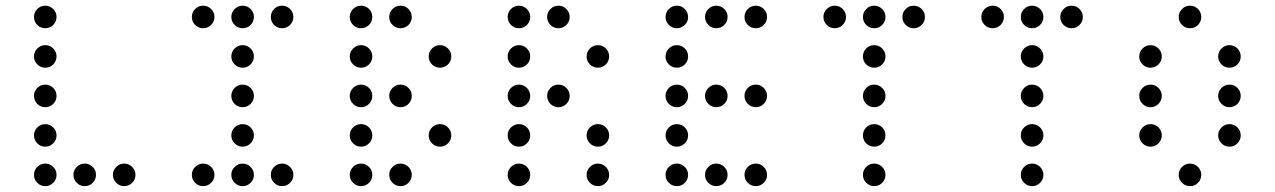

<svg xmlns="http://www.w3.org/2000/svg" viewBox="-20 -674 4415 665"><path d="M175.8 -615.2Q175.8 -599.1 164.3 -587.6Q152.8 -576.2 136.7 -576.2Q120.6 -576.2 109.1 -587.6Q97.7 -599.1 97.7 -615.2Q97.7 -631.3 109.1 -642.8Q120.6 -654.3 136.7 -654.3Q152.8 -654.3 164.3 -642.8Q175.8 -631.3 175.8 -615.2ZM175.8 -478.5Q175.8 -462.4 164.3 -450.9Q152.8 -439.5 136.7 -439.5Q120.6 -439.5 109.1 -450.9Q97.7 -462.4 97.7 -478.5Q97.7 -494.6 109.1 -506.1Q120.6 -517.6 136.7 -517.6Q152.8 -517.6 164.3 -506.1Q175.8 -494.6 175.8 -478.5ZM175.8 -341.8Q175.8 -325.7 164.3 -314.2Q152.8 -302.7 136.7 -302.7Q120.6 -302.7 109.1 -314.2Q97.7 -325.7 97.7 -341.8Q97.7 -357.9 109.1 -369.4Q120.6 -380.9 136.7 -380.9Q152.8 -380.9 164.3 -369.4Q175.8 -357.9 175.8 -341.8ZM175.8 -205.1Q175.8 -189 164.3 -177.5Q152.8 -166 136.7 -166Q120.6 -166 109.1 -177.5Q97.7 -189 97.7 -205.1Q97.7 -221.2 109.1 -232.7Q120.6 -244.1 136.7 -244.1Q152.8 -244.1 164.3 -232.7Q175.8 -221.2 175.8 -205.1ZM175.8 -68.4Q175.8 -52.2 164.3 -40.8Q152.8 -29.3 136.7 -29.3Q120.6 -29.3 109.1 -40.8Q97.7 -52.2 97.7 -68.4Q97.7 -84.5 109.1 -95.9Q120.6 -107.4 136.7 -107.4Q152.8 -107.4 164.3 -95.9Q175.8 -84.5 175.8 -68.4ZM312.5 -68.4Q312.5 -52.2 301 -40.8Q289.6 -29.3 273.4 -29.3Q257.3 -29.3 245.8 -40.8Q234.4 -52.2 234.4 -68.4Q234.4 -84.5 245.8 -95.9Q257.3 -107.4 273.4 -107.4Q289.6 -107.4 301 -95.9Q312.5 -84.5 312.5 -68.4ZM449.2 -68.4Q449.2 -52.2 437.7 -40.8Q426.3 -29.3 410.2 -29.3Q394 -29.3 382.6 -40.8Q371.1 -52.2 371.1 -68.4Q371.1 -84.5 382.6 -95.9Q394 -107.4 410.2 -107.4Q426.3 -107.4 437.7 -95.9Q449.2 -84.5 449.2 -68.4Z M722.7 -615.2Q722.7 -599.1 711.2 -587.6Q699.7 -576.2 683.6 -576.2Q667.5 -576.2 656 -587.6Q644.5 -599.1 644.5 -615.2Q644.5 -631.3 656 -642.8Q667.5 -654.3 683.6 -654.3Q699.7 -654.3 711.2 -642.8Q722.7 -631.3 722.7 -615.2ZM859.4 -615.2Q859.4 -599.1 847.9 -587.6Q836.4 -576.2 820.3 -576.2Q804.2 -576.2 792.7 -587.6Q781.2 -599.1 781.2 -615.2Q781.2 -631.3 792.7 -642.8Q804.2 -654.3 820.3 -654.3Q836.4 -654.3 847.9 -642.8Q859.4 -631.3 859.4 -615.2ZM996.1 -615.2Q996.1 -599.1 984.6 -587.6Q973.1 -576.2 957 -576.2Q940.9 -576.2 929.4 -587.6Q918 -599.1 918 -615.2Q918 -631.3 929.4 -642.8Q940.9 -654.3 957 -654.3Q973.1 -654.3 984.6 -642.8Q996.1 -631.3 996.1 -615.2ZM859.4 -478.5Q859.4 -462.4 847.9 -450.9Q836.4 -439.5 820.3 -439.5Q804.2 -439.5 792.7 -450.9Q781.2 -462.4 781.2 -478.5Q781.2 -494.6 792.7 -506.1Q804.2 -517.6 820.3 -517.6Q836.4 -517.6 847.9 -506.1Q859.4 -494.6 859.4 -478.5ZM859.4 -341.8Q859.4 -325.7 847.9 -314.2Q836.4 -302.7 820.3 -302.7Q804.2 -302.7 792.7 -314.2Q781.2 -325.7 781.2 -341.8Q781.2 -357.9 792.7 -369.4Q804.2 -380.9 820.3 -380.9Q836.4 -380.9 847.9 -369.4Q859.4 -357.9 859.4 -341.8ZM859.4 -205.1Q859.4 -189 847.9 -177.5Q836.4 -166 820.3 -166Q804.2 -166 792.7 -177.5Q781.2 -189 781.2 -205.1Q781.2 -221.2 792.7 -232.7Q804.2 -244.1 820.3 -244.1Q836.4 -244.1 847.9 -232.7Q859.4 -221.2 859.4 -205.1ZM722.7 -68.4Q722.7 -52.2 711.2 -40.8Q699.7 -29.3 683.6 -29.3Q667.5 -29.3 656 -40.8Q644.5 -52.2 644.5 -68.4Q644.5 -84.5 656 -95.9Q667.5 -107.4 683.6 -107.4Q699.7 -107.4 711.2 -95.9Q722.7 -84.5 722.7 -68.4ZM859.4 -68.4Q859.4 -52.2 847.9 -40.8Q836.4 -29.3 820.3 -29.3Q804.2 -29.3 792.7 -40.8Q781.2 -52.2 781.2 -68.4Q781.2 -84.5 792.7 -95.9Q804.2 -107.4 820.3 -107.4Q836.4 -107.4 847.9 -95.9Q859.4 -84.5 859.4 -68.4ZM996.1 -68.4Q996.1 -52.2 984.6 -40.8Q973.1 -29.3 957 -29.3Q940.9 -29.3 929.4 -40.8Q918 -52.2 918 -68.4Q918 -84.5 929.4 -95.9Q940.9 -107.4 957 -107.4Q973.1 -107.4 984.6 -95.9Q996.1 -84.5 996.1 -68.4Z M1269.5 -615.2Q1269.5 -599.1 1258.1 -587.6Q1246.6 -576.2 1230.5 -576.2Q1214.4 -576.2 1202.9 -587.6Q1191.4 -599.1 1191.4 -615.2Q1191.4 -631.3 1202.9 -642.8Q1214.4 -654.3 1230.5 -654.3Q1246.6 -654.3 1258.1 -642.8Q1269.5 -631.3 1269.5 -615.2ZM1406.2 -615.2Q1406.2 -599.1 1394.8 -587.6Q1383.3 -576.2 1367.2 -576.2Q1351.1 -576.2 1339.6 -587.6Q1328.1 -599.1 1328.1 -615.2Q1328.1 -631.3 1339.6 -642.8Q1351.1 -654.3 1367.2 -654.3Q1383.3 -654.3 1394.8 -642.8Q1406.2 -631.3 1406.2 -615.2ZM1269.5 -478.5Q1269.5 -462.4 1258.1 -450.9Q1246.6 -439.5 1230.5 -439.5Q1214.4 -439.5 1202.9 -450.9Q1191.4 -462.4 1191.4 -478.5Q1191.4 -494.6 1202.9 -506.1Q1214.4 -517.6 1230.5 -517.6Q1246.6 -517.6 1258.1 -506.1Q1269.5 -494.6 1269.5 -478.5ZM1543 -478.5Q1543 -462.4 1531.5 -450.9Q1520 -439.5 1503.9 -439.5Q1487.8 -439.5 1476.3 -450.9Q1464.8 -462.4 1464.8 -478.5Q1464.8 -494.6 1476.3 -506.1Q1487.8 -517.6 1503.9 -517.6Q1520 -517.6 1531.5 -506.1Q1543 -494.6 1543 -478.5ZM1269.5 -341.8Q1269.5 -325.7 1258.1 -314.2Q1246.6 -302.7 1230.5 -302.7Q1214.4 -302.7 1202.9 -314.2Q1191.4 -325.7 1191.4 -341.8Q1191.4 -357.9 1202.9 -369.4Q1214.4 -380.9 1230.5 -380.9Q1246.6 -380.9 1258.1 -369.4Q1269.5 -357.9 1269.5 -341.8ZM1406.2 -341.8Q1406.2 -325.7 1394.8 -314.2Q1383.3 -302.7 1367.2 -302.7Q1351.1 -302.7 1339.6 -314.2Q1328.1 -325.7 1328.1 -341.8Q1328.1 -357.9 1339.6 -369.4Q1351.1 -380.9 1367.2 -380.9Q1383.3 -380.9 1394.8 -369.4Q1406.2 -357.9 1406.2 -341.8ZM1269.5 -205.1Q1269.5 -189 1258.1 -177.5Q1246.6 -166 1230.5 -166Q1214.4 -166 1202.9 -177.5Q1191.4 -189 1191.4 -205.1Q1191.4 -221.2 1202.9 -232.7Q1214.4 -244.1 1230.5 -244.1Q1246.6 -244.1 1258.1 -232.7Q1269.5 -221.2 1269.5 -205.1ZM1543 -205.1Q1543 -189 1531.5 -177.5Q1520 -166 1503.9 -166Q1487.8 -166 1476.3 -177.5Q1464.8 -189 1464.8 -205.1Q1464.8 -221.2 1476.3 -232.7Q1487.8 -244.1 1503.9 -244.1Q1520 -244.1 1531.5 -232.7Q1543 -221.2 1543 -205.1ZM1269.5 -68.4Q1269.5 -52.2 1258.1 -40.8Q1246.6 -29.3 1230.5 -29.3Q1214.4 -29.3 1202.9 -40.8Q1191.4 -52.2 1191.4 -68.4Q1191.4 -84.5 1202.9 -95.9Q1214.4 -107.4 1230.5 -107.4Q1246.6 -107.4 1258.1 -95.9Q1269.5 -84.5 1269.5 -68.4ZM1406.2 -68.4Q1406.2 -52.2 1394.8 -40.8Q1383.3 -29.3 1367.2 -29.3Q1351.1 -29.3 1339.6 -40.8Q1328.1 -52.2 1328.1 -68.4Q1328.1 -84.5 1339.6 -95.9Q1351.1 -107.4 1367.2 -107.4Q1383.3 -107.4 1394.8 -95.9Q1406.2 -84.5 1406.2 -68.4Z M1816.4 -615.2Q1816.4 -599.1 1804.9 -587.6Q1793.5 -576.2 1777.3 -576.2Q1761.2 -576.2 1749.8 -587.6Q1738.3 -599.1 1738.3 -615.2Q1738.3 -631.3 1749.8 -642.8Q1761.2 -654.3 1777.3 -654.3Q1793.5 -654.3 1804.9 -642.8Q1816.4 -631.3 1816.4 -615.2ZM1953.1 -615.2Q1953.1 -599.1 1941.7 -587.6Q1930.2 -576.2 1914.1 -576.2Q1897.9 -576.2 1886.5 -587.6Q1875 -599.1 1875 -615.2Q1875 -631.3 1886.5 -642.8Q1897.9 -654.3 1914.1 -654.3Q1930.2 -654.3 1941.7 -642.8Q1953.1 -631.3 1953.1 -615.2ZM1816.4 -478.5Q1816.4 -462.4 1804.9 -450.9Q1793.5 -439.5 1777.3 -439.5Q1761.2 -439.5 1749.8 -450.9Q1738.3 -462.4 1738.3 -478.5Q1738.3 -494.6 1749.8 -506.1Q1761.2 -517.6 1777.3 -517.6Q1793.5 -517.6 1804.9 -506.1Q1816.4 -494.6 1816.4 -478.5ZM2089.8 -478.5Q2089.8 -462.4 2078.4 -450.9Q2066.9 -439.5 2050.8 -439.5Q2034.7 -439.5 2023.2 -450.9Q2011.7 -462.4 2011.7 -478.5Q2011.7 -494.6 2023.2 -506.1Q2034.7 -517.6 2050.8 -517.6Q2066.9 -517.6 2078.4 -506.1Q2089.8 -494.6 2089.8 -478.5ZM1816.4 -341.8Q1816.4 -325.7 1804.9 -314.2Q1793.5 -302.7 1777.3 -302.7Q1761.2 -302.7 1749.8 -314.2Q1738.3 -325.7 1738.3 -341.8Q1738.3 -357.9 1749.8 -369.4Q1761.2 -380.9 1777.3 -380.9Q1793.5 -380.9 1804.9 -369.4Q1816.4 -357.9 1816.4 -341.8ZM1953.1 -341.8Q1953.1 -325.7 1941.7 -314.2Q1930.2 -302.7 1914.1 -302.7Q1897.9 -302.7 1886.5 -314.2Q1875 -325.7 1875 -341.8Q1875 -357.9 1886.5 -369.4Q1897.9 -380.9 1914.1 -380.9Q1930.2 -380.9 1941.7 -369.4Q1953.1 -357.9 1953.1 -341.8ZM1816.4 -205.1Q1816.4 -189 1804.9 -177.5Q1793.5 -166 1777.3 -166Q1761.2 -166 1749.8 -177.5Q1738.3 -189 1738.3 -205.1Q1738.3 -221.2 1749.8 -232.7Q1761.2 -244.1 1777.3 -244.1Q1793.5 -244.1 1804.9 -232.7Q1816.4 -221.2 1816.4 -205.1ZM2089.8 -205.1Q2089.8 -189 2078.4 -177.5Q2066.9 -166 2050.8 -166Q2034.7 -166 2023.2 -177.5Q2011.7 -189 2011.7 -205.1Q2011.7 -221.2 2023.2 -232.7Q2034.7 -244.1 2050.8 -244.1Q2066.9 -244.1 2078.4 -232.7Q2089.8 -221.2 2089.8 -205.1ZM1816.4 -68.4Q1816.4 -52.2 1804.9 -40.8Q1793.5 -29.3 1777.3 -29.3Q1761.2 -29.3 1749.8 -40.8Q1738.3 -52.2 1738.3 -68.4Q1738.3 -84.5 1749.8 -95.9Q1761.2 -107.4 1777.3 -107.4Q1793.5 -107.4 1804.9 -95.9Q1816.4 -84.5 1816.4 -68.4ZM2089.8 -68.4Q2089.8 -52.2 2078.4 -40.8Q2066.9 -29.3 2050.8 -29.3Q2034.7 -29.3 2023.2 -40.8Q2011.7 -52.2 2011.7 -68.4Q2011.7 -84.5 2023.2 -95.9Q2034.7 -107.4 2050.8 -107.4Q2066.9 -107.4 2078.4 -95.9Q2089.8 -84.5 2089.8 -68.4Z M2363.3 -615.2Q2363.3 -599.1 2351.8 -587.6Q2340.3 -576.2 2324.2 -576.2Q2308.1 -576.2 2296.6 -587.6Q2285.2 -599.1 2285.2 -615.2Q2285.2 -631.3 2296.6 -642.8Q2308.1 -654.3 2324.2 -654.3Q2340.3 -654.3 2351.8 -642.8Q2363.3 -631.3 2363.3 -615.2ZM2500 -615.2Q2500 -599.1 2488.5 -587.6Q2477.1 -576.2 2460.9 -576.2Q2444.8 -576.2 2433.3 -587.6Q2421.9 -599.1 2421.9 -615.2Q2421.9 -631.3 2433.3 -642.8Q2444.8 -654.3 2460.9 -654.3Q2477.1 -654.3 2488.5 -642.8Q2500 -631.3 2500 -615.2ZM2636.7 -615.2Q2636.7 -599.1 2625.2 -587.6Q2613.8 -576.2 2597.7 -576.2Q2581.5 -576.2 2570.1 -587.6Q2558.6 -599.1 2558.6 -615.2Q2558.6 -631.3 2570.1 -642.8Q2581.5 -654.3 2597.7 -654.3Q2613.8 -654.3 2625.2 -642.8Q2636.7 -631.3 2636.7 -615.2ZM2363.3 -478.5Q2363.3 -462.4 2351.8 -450.9Q2340.3 -439.5 2324.2 -439.5Q2308.1 -439.5 2296.6 -450.9Q2285.2 -462.4 2285.2 -478.5Q2285.2 -494.6 2296.6 -506.1Q2308.1 -517.6 2324.2 -517.6Q2340.3 -517.6 2351.8 -506.1Q2363.3 -494.6 2363.3 -478.5ZM2363.3 -341.8Q2363.3 -325.7 2351.8 -314.2Q2340.3 -302.7 2324.2 -302.7Q2308.1 -302.7 2296.6 -314.2Q2285.2 -325.7 2285.2 -341.8Q2285.2 -357.9 2296.6 -369.4Q2308.1 -380.9 2324.2 -380.9Q2340.3 -380.9 2351.8 -369.4Q2363.3 -357.9 2363.3 -341.8ZM2500 -341.8Q2500 -325.7 2488.5 -314.2Q2477.1 -302.7 2460.9 -302.7Q2444.8 -302.7 2433.3 -314.2Q2421.9 -325.7 2421.9 -341.8Q2421.9 -357.9 2433.3 -369.4Q2444.8 -380.9 2460.9 -380.9Q2477.1 -380.9 2488.5 -369.4Q2500 -357.9 2500 -341.8ZM2636.7 -341.8Q2636.7 -325.7 2625.2 -314.2Q2613.8 -302.7 2597.7 -302.7Q2581.5 -302.7 2570.1 -314.2Q2558.6 -325.7 2558.6 -341.8Q2558.6 -357.9 2570.1 -369.4Q2581.5 -380.9 2597.7 -380.9Q2613.8 -380.9 2625.2 -369.4Q2636.7 -357.9 2636.7 -341.8ZM2363.3 -205.1Q2363.3 -189 2351.8 -177.5Q2340.3 -166 2324.2 -166Q2308.1 -166 2296.6 -177.5Q2285.2 -189 2285.2 -205.1Q2285.2 -221.2 2296.6 -232.7Q2308.1 -244.1 2324.2 -244.1Q2340.3 -244.1 2351.8 -232.7Q2363.3 -221.2 2363.3 -205.1ZM2363.3 -68.4Q2363.3 -52.2 2351.8 -40.8Q2340.3 -29.3 2324.2 -29.3Q2308.1 -29.3 2296.6 -40.8Q2285.2 -52.2 2285.2 -68.4Q2285.2 -84.5 2296.6 -95.9Q2308.1 -107.4 2324.2 -107.4Q2340.3 -107.4 2351.8 -95.9Q2363.3 -84.5 2363.3 -68.4ZM2500 -68.4Q2500 -52.2 2488.5 -40.8Q2477.1 -29.3 2460.9 -29.3Q2444.8 -29.3 2433.3 -40.8Q2421.9 -52.2 2421.9 -68.4Q2421.9 -84.5 2433.3 -95.9Q2444.8 -107.4 2460.9 -107.4Q2477.1 -107.4 2488.5 -95.9Q2500 -84.5 2500 -68.4ZM2636.7 -68.4Q2636.7 -52.2 2625.2 -40.8Q2613.8 -29.3 2597.7 -29.3Q2581.5 -29.3 2570.1 -40.8Q2558.6 -52.2 2558.6 -68.4Q2558.6 -84.5 2570.1 -95.9Q2581.5 -107.4 2597.7 -107.4Q2613.8 -107.4 2625.2 -95.9Q2636.7 -84.5 2636.7 -68.4Z M2910.2 -615.2Q2910.2 -599.1 2898.7 -587.6Q2887.2 -576.2 2871.1 -576.2Q2855 -576.2 2843.5 -587.6Q2832 -599.1 2832 -615.2Q2832 -631.3 2843.5 -642.8Q2855 -654.3 2871.1 -654.3Q2887.2 -654.3 2898.7 -642.8Q2910.2 -631.3 2910.2 -615.2ZM3046.9 -615.2Q3046.9 -599.1 3035.4 -587.6Q3023.9 -576.2 3007.8 -576.2Q2991.7 -576.2 2980.2 -587.6Q2968.8 -599.1 2968.8 -615.2Q2968.8 -631.3 2980.2 -642.8Q2991.7 -654.3 3007.8 -654.3Q3023.9 -654.3 3035.4 -642.8Q3046.9 -631.3 3046.9 -615.2ZM3183.6 -615.2Q3183.6 -599.1 3172.1 -587.6Q3160.6 -576.2 3144.5 -576.2Q3128.4 -576.2 3116.9 -587.6Q3105.5 -599.1 3105.5 -615.2Q3105.5 -631.3 3116.9 -642.8Q3128.4 -654.3 3144.5 -654.3Q3160.6 -654.3 3172.1 -642.8Q3183.6 -631.3 3183.6 -615.2ZM3046.9 -478.5Q3046.9 -462.4 3035.4 -450.9Q3023.9 -439.5 3007.8 -439.5Q2991.7 -439.5 2980.2 -450.9Q2968.8 -462.4 2968.8 -478.5Q2968.8 -494.6 2980.2 -506.1Q2991.7 -517.6 3007.8 -517.6Q3023.9 -517.6 3035.4 -506.1Q3046.9 -494.6 3046.9 -478.5ZM3046.9 -341.8Q3046.9 -325.7 3035.4 -314.2Q3023.9 -302.7 3007.8 -302.7Q2991.7 -302.7 2980.2 -314.2Q2968.8 -325.7 2968.8 -341.8Q2968.8 -357.9 2980.2 -369.4Q2991.7 -380.9 3007.8 -380.9Q3023.9 -380.9 3035.4 -369.4Q3046.9 -357.9 3046.9 -341.8ZM3046.9 -205.1Q3046.9 -189 3035.4 -177.5Q3023.9 -166 3007.8 -166Q2991.7 -166 2980.2 -177.5Q2968.8 -189 2968.8 -205.1Q2968.8 -221.2 2980.2 -232.7Q2991.7 -244.1 3007.8 -244.1Q3023.9 -244.1 3035.4 -232.7Q3046.9 -221.2 3046.9 -205.1ZM3046.9 -68.4Q3046.9 -52.2 3035.4 -40.8Q3023.9 -29.3 3007.8 -29.3Q2991.7 -29.3 2980.2 -40.8Q2968.8 -52.2 2968.8 -68.4Q2968.8 -84.5 2980.2 -95.9Q2991.7 -107.4 3007.8 -107.4Q3023.9 -107.4 3035.4 -95.9Q3046.9 -84.5 3046.9 -68.4Z M3457 -615.2Q3457 -599.1 3445.6 -587.6Q3434.1 -576.2 3418 -576.2Q3401.9 -576.2 3390.4 -587.6Q3378.9 -599.1 3378.9 -615.2Q3378.9 -631.3 3390.4 -642.8Q3401.9 -654.3 3418 -654.3Q3434.1 -654.3 3445.6 -642.8Q3457 -631.3 3457 -615.2ZM3593.8 -615.2Q3593.8 -599.1 3582.3 -587.6Q3570.8 -576.2 3554.7 -576.2Q3538.6 -576.2 3527.1 -587.6Q3515.6 -599.1 3515.6 -615.2Q3515.6 -631.3 3527.1 -642.8Q3538.6 -654.3 3554.7 -654.3Q3570.8 -654.3 3582.3 -642.8Q3593.8 -631.3 3593.8 -615.2ZM3730.5 -615.2Q3730.5 -599.1 3719 -587.6Q3707.5 -576.2 3691.4 -576.2Q3675.3 -576.2 3663.8 -587.6Q3652.3 -599.1 3652.3 -615.2Q3652.3 -631.3 3663.8 -642.8Q3675.3 -654.3 3691.4 -654.3Q3707.5 -654.3 3719 -642.8Q3730.5 -631.3 3730.5 -615.2ZM3593.8 -478.5Q3593.8 -462.4 3582.3 -450.9Q3570.8 -439.5 3554.7 -439.5Q3538.6 -439.5 3527.1 -450.9Q3515.6 -462.4 3515.6 -478.5Q3515.6 -494.6 3527.1 -506.1Q3538.6 -517.6 3554.7 -517.6Q3570.8 -517.6 3582.3 -506.1Q3593.8 -494.6 3593.8 -478.5ZM3593.8 -341.8Q3593.8 -325.7 3582.3 -314.2Q3570.8 -302.7 3554.7 -302.7Q3538.6 -302.7 3527.1 -314.2Q3515.6 -325.7 3515.6 -341.8Q3515.6 -357.9 3527.1 -369.4Q3538.6 -380.9 3554.7 -380.9Q3570.8 -380.9 3582.3 -369.4Q3593.8 -357.9 3593.8 -341.8ZM3593.8 -205.1Q3593.8 -189 3582.3 -177.5Q3570.8 -166 3554.7 -166Q3538.6 -166 3527.1 -177.5Q3515.6 -189 3515.6 -205.1Q3515.6 -221.2 3527.1 -232.7Q3538.6 -244.1 3554.7 -244.1Q3570.8 -244.1 3582.3 -232.7Q3593.8 -221.2 3593.8 -205.1ZM3593.8 -68.4Q3593.8 -52.2 3582.3 -40.8Q3570.8 -29.3 3554.7 -29.3Q3538.6 -29.3 3527.1 -40.8Q3515.6 -52.2 3515.6 -68.4Q3515.6 -84.5 3527.1 -95.9Q3538.6 -107.4 3554.7 -107.4Q3570.8 -107.4 3582.3 -95.9Q3593.8 -84.5 3593.8 -68.4Z M4140.6 -615.2Q4140.6 -599.1 4129.2 -587.6Q4117.7 -576.2 4101.6 -576.2Q4085.4 -576.2 4074 -587.6Q4062.5 -599.1 4062.5 -615.2Q4062.5 -631.3 4074 -642.8Q4085.4 -654.3 4101.6 -654.3Q4117.7 -654.3 4129.2 -642.8Q4140.6 -631.3 4140.6 -615.2ZM4003.9 -478.5Q4003.9 -462.4 3992.4 -450.9Q3981 -439.5 3964.8 -439.5Q3948.7 -439.5 3937.3 -450.9Q3925.8 -462.4 3925.8 -478.5Q3925.8 -494.6 3937.3 -506.1Q3948.7 -517.6 3964.8 -517.6Q3981 -517.6 3992.4 -506.1Q4003.9 -494.6 4003.9 -478.5ZM4277.3 -478.5Q4277.3 -462.4 4265.9 -450.9Q4254.4 -439.5 4238.3 -439.5Q4222.2 -439.5 4210.7 -450.9Q4199.2 -462.4 4199.2 -478.5Q4199.2 -494.6 4210.7 -506.1Q4222.2 -517.6 4238.3 -517.6Q4254.4 -517.6 4265.9 -506.1Q4277.3 -494.6 4277.3 -478.5ZM4003.9 -341.8Q4003.9 -325.7 3992.4 -314.2Q3981 -302.7 3964.8 -302.7Q3948.7 -302.7 3937.3 -314.2Q3925.8 -325.7 3925.8 -341.8Q3925.8 -357.9 3937.3 -369.4Q3948.7 -380.9 3964.8 -380.9Q3981 -380.9 3992.4 -369.4Q4003.9 -357.9 4003.9 -341.8ZM4277.3 -341.8Q4277.3 -325.7 4265.9 -314.2Q4254.4 -302.7 4238.3 -302.7Q4222.2 -302.7 4210.7 -314.2Q4199.2 -325.7 4199.2 -341.8Q4199.2 -357.9 4210.7 -369.4Q4222.2 -380.9 4238.3 -380.9Q4254.4 -380.9 4265.9 -369.4Q4277.3 -357.9 4277.3 -341.8ZM4003.9 -205.1Q4003.9 -189 3992.4 -177.5Q3981 -166 3964.8 -166Q3948.7 -166 3937.3 -177.5Q3925.8 -189 3925.8 -205.1Q3925.8 -221.2 3937.3 -232.7Q3948.7 -244.1 3964.8 -244.1Q3981 -244.1 3992.4 -232.7Q4003.9 -221.2 4003.9 -205.1ZM4277.3 -205.1Q4277.3 -189 4265.9 -177.5Q4254.4 -166 4238.3 -166Q4222.2 -166 4210.7 -177.5Q4199.2 -189 4199.2 -205.1Q4199.2 -221.2 4210.7 -232.7Q4222.2 -244.1 4238.3 -244.1Q4254.4 -244.1 4265.9 -232.7Q4277.3 -221.2 4277.3 -205.1ZM4140.6 -68.4Q4140.6 -52.2 4129.2 -40.8Q4117.7 -29.3 4101.6 -29.3Q4085.4 -29.3 4074 -40.8Q4062.5 -52.2 4062.5 -68.4Q4062.5 -84.5 4074 -95.9Q4085.4 -107.4 4101.6 -107.4Q4117.7 -107.4 4129.2 -95.9Q4140.6 -84.5 4140.6 -68.4Z"/></svg>

Font: DatDot Light
Style: Regular
Weight: 300
Designer: GGBot
Version: 1.00